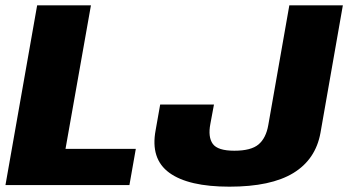

<svg xmlns="http://www.w3.org/2000/svg" viewBox="-32 -695 1307 721"><path d="M-11.5 0H454L478 -136H214L309.5 -675H107.5ZM829.5 6Q985.5 6 1069.5 -45.2Q1153.5 -96.5 1171.5 -196.5L1255.5 -675H1054.5L975.5 -225.5Q967 -176.5 939 -152.8Q911 -129 848 -129Q785.5 -129 767 -154.8Q748.5 -180.5 758 -230L771.5 -302.5H569.5L552.5 -206.5Q532 -98.5 603.8 -46.2Q675.5 6 829.5 6Z"/></svg>

Font: Anybody UltraCondensed Thin ExtraBold
Style: Italic
Weight: 800
Italic angle: -10°
Version: Version 1.111